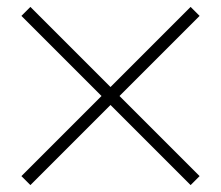

<svg xmlns="http://www.w3.org/2000/svg" viewBox="-20 -668 640 556"><path d="M532 -132 300 -364 68 -132 42 -158 274 -390 42 -622 68 -648 300 -416 532 -648 558 -622 326 -390 558 -158Z"/></svg>

Font: Tanohe Sans ExtraLight
Style: Regular
Weight: 250
Designer: Village Type and Design LLC & Cristiano Sobral
Foundry: Cooper Hewitt Smithsonian Design Museum
Version: Version 1.00;September 29, 2021;FontCreator 13.0.0.2655 64-b